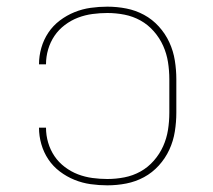

<svg xmlns="http://www.w3.org/2000/svg" viewBox="-20 -548 640 576"><path d="M302 8Q277 8 252 4.5Q227 1 203.5 -8.5Q180 -18 159.5 -33.5Q139 -49 125 -70Q111 -91 104 -115.5Q97 -140 97 -165H118Q118 -142 124.5 -120Q131 -98 143.5 -79.5Q156 -61 174.5 -47Q193 -33 214 -25Q235 -17 257.5 -14Q280 -11 302 -11Q328 -11 353.5 -16Q379 -21 401.5 -33.5Q424 -46 441.5 -66Q459 -86 469.5 -109.5Q480 -133 484 -158.5Q488 -184 488 -210V-310Q488 -336 484 -361.5Q480 -387 469.5 -410.5Q459 -434 441.5 -454Q424 -474 401.5 -486.5Q379 -499 353.5 -504Q328 -509 302 -509Q280 -509 257.5 -506Q235 -503 214 -495Q193 -487 174.5 -473Q156 -459 143.5 -440.5Q131 -422 124.5 -400Q118 -378 118 -355H97Q97 -380 104 -404.5Q111 -429 125 -450Q139 -471 159.5 -486.5Q180 -502 203.5 -511.5Q227 -521 252 -524.5Q277 -528 302 -528Q331 -528 359 -522.5Q387 -517 412 -503.5Q437 -490 456.5 -468.5Q476 -447 488 -421Q500 -395 504.5 -366.5Q509 -338 509 -310V-210Q509 -182 504.5 -153.5Q500 -125 488 -99Q476 -73 456.5 -51.5Q437 -30 412 -16.5Q387 -3 359 2.5Q331 8 302 8Z"/></svg>

Font: Iosevka Aile Thin
Style: Regular
Weight: 100
Designer: Belleve Invis
Foundry: Belleve Invis
Version: Version 31.1.0; ttfautohint (v1.8.4)